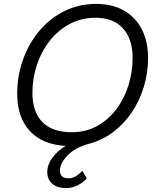

<svg xmlns="http://www.w3.org/2000/svg" viewBox="-20 -740 809 983"><path d="M319 223Q273 223 247.5 200.5Q222 178 222 141Q222 104 247.5 68.5Q273 33 316 7Q196 0 132 -70Q68 -140 68 -261Q68 -351 97.5 -434Q127 -517 181 -581.5Q235 -646 309.5 -683Q384 -720 472 -720Q555 -720 614.5 -686Q674 -652 706 -590Q738 -528 738 -444Q738 -367 716.5 -296Q695 -225 655.5 -166Q616 -107 561 -65Q506 -23 439 -5Q365 15 326 55.5Q287 96 287 133Q287 173 332 173Q366 173 402 134L424 173Q406 195 377 209Q348 223 319 223ZM347 -63Q419 -63 476.5 -94.5Q534 -126 575 -180Q616 -234 637.5 -302.5Q659 -371 659 -444Q659 -540 610 -594.5Q561 -649 469 -649Q396 -649 336.5 -617Q277 -585 234.5 -531Q192 -477 169 -408Q146 -339 146 -264Q146 -167 197 -115Q248 -63 347 -63Z"/></svg>

Font: Livvic
Style: Italic
Weight: 400
Italic angle: -10°
Designer: Jacques Le Bailly, Baron von Fonthausen
Version: Version 1.001; ttfautohint (v1.8.2)